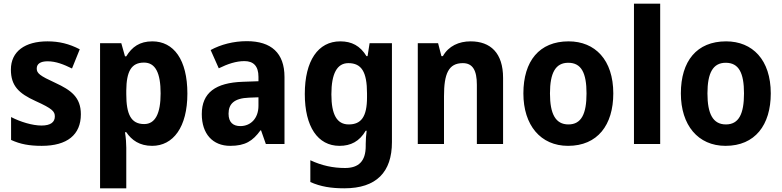

<svg xmlns="http://www.w3.org/2000/svg" viewBox="-20 -780 4237 1040"><path d="M418 -161C418 -254 364 -292 280 -331C195 -370 179 -383 179 -409C179 -434 199 -448 238 -448C283 -448 325 -431 370 -409L412 -513C354 -543 300 -556 237 -556C116 -556 39 -502 39 -403C39 -315 82 -274 172 -233C265 -191 277 -176 277 -149C277 -119 255 -100 205 -100C155 -100 90 -120 40 -146V-22C90 1 139 10 206 10C344 10 418 -50 418 -161Z M805 -556C737 -556 695 -526 664 -475H657L637 -546H522V240H664V20C664 -3 662 -33 657 -64H664C693 -21 736 10 804 10C918 10 995 -91 995 -273C995 -457 921 -556 805 -556ZM760 -441C822 -441 850 -385 850 -274C850 -165 821 -108 761 -108C689 -108 664 -162 664 -270V-290C665 -393 691 -441 760 -441Z M1317 -557C1245 -557 1176 -539 1121 -509L1165 -410C1214 -434 1259 -449 1304 -449C1353 -449 1380 -422 1380 -364V-340L1295 -337C1148 -332 1073 -278 1073 -162C1073 -55 1132 10 1227 10C1308 10 1349 -16 1391 -74H1394L1420 0H1521V-363C1521 -493 1449 -557 1317 -557ZM1329 -251 1380 -253V-207C1380 -138 1337 -97 1282 -97C1243 -97 1218 -117 1218 -164C1218 -217 1248 -248 1329 -251Z M1823 -556C1703 -556 1631 -451 1631 -271C1631 -94 1701 10 1819 10C1880 10 1927 -14 1961 -72H1966C1963 -51 1961 -22 1961 0V11C1961 93 1923 130 1849 130C1784 130 1723 117 1661 88V206C1717 231 1774 240 1845 240C2019 240 2103 152 2103 -10V-546H1982L1971 -476H1965C1931 -532 1885 -556 1823 -556ZM1867 -438C1938 -438 1968 -391 1968 -274V-253C1968 -147 1936 -106 1869 -106C1805 -106 1775 -159 1775 -269C1775 -382 1806 -438 1867 -438Z M2529 -556C2466 -556 2410 -531 2379 -476H2371L2353 -546H2243V0H2385V-259C2385 -380 2409 -438 2487 -438C2541 -438 2563 -398 2563 -321V0H2705V-358C2705 -493 2637 -556 2529 -556Z M3302 -274C3302 -456 3203 -556 3060 -556C2901 -556 2815 -449 2815 -274C2815 -102 2908 10 3057 10C3217 10 3302 -103 3302 -274ZM2959 -274C2959 -385 2989 -440 3058 -440C3129 -440 3157 -385 3157 -274C3157 -163 3129 -106 3059 -106C2989 -106 2959 -163 2959 -274Z M3556 0V-760H3414V0Z M4155 -274C4155 -456 4056 -556 3913 -556C3754 -556 3668 -449 3668 -274C3668 -102 3761 10 3910 10C4070 10 4155 -103 4155 -274ZM3812 -274C3812 -385 3842 -440 3911 -440C3982 -440 4010 -385 4010 -274C4010 -163 3982 -106 3912 -106C3842 -106 3812 -163 3812 -274Z"/></svg>

Font: Noto Sans Arabic UI SmCn
Style: Bold
Weight: 700
Width: 4
Designer: Monotype Design Team, Nadine Chahine and Nizar Qandah
Foundry: Monotype Imaging Inc.
Version: Version 2.010